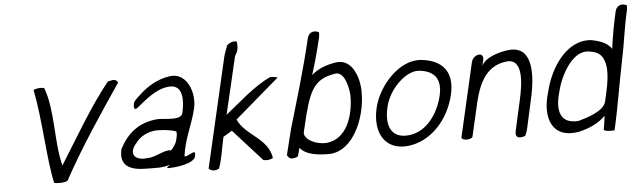

<svg xmlns="http://www.w3.org/2000/svg" viewBox="-45 -808 3358 1004"><g transform="rotate(-5 1634.0 -306.0)"><path d="M139 -468C171 -311 176 -96 204 25C222 30 263 29 275 19C370 -155 479 -315 583 -469C571 -490 556 -485 529 -478C427 -350 348 -210 255 -62C222 -186 241 -355 195 -474C178 -478 153 -476 139 -468Z M570 -121C549 -32 607 -7 693 -7C744 -7 773 -3 816 -17C819 -18 789 -1 803 0C838 1 946 -10 950 -52C951 -59 952 -65 950 -70C937 -75 909 -49 895 -54C906 -145 948 -217 967 -301C985 -381 945 -491 854 -478C787 -468 734 -435 689 -392C677 -381 656 -364 655 -349C652 -334 653 -313 673 -329C722 -368 776 -418 845 -424C906 -429 919 -375 909 -309L904 -282C895 -241 818 -260 772 -260C672 -252 612 -201 570 -121ZM652 -147C675 -179 715 -199 759 -202C801 -202 838 -197 862 -188C869 -181 863 -158 859 -142C855 -123 839 -103 828 -91C795 -100 747 -62 703 -62C633 -52 603 -94 652 -147Z M1015 21C1027 33 1046 38 1069 26C1088 -24 1094 -83 1107 -138C1123 -147 1138 -156 1153 -166L1304 1C1321 6 1340 3 1355 -5C1339 -112 1221 -135 1183 -222L1416 -422C1404 -426 1392 -428 1378 -428C1290 -388 1208 -310 1133 -251C1156 -349 1180 -449 1202 -545C1203 -550 1205 -555 1207 -558C1207 -560 1208 -562 1210 -564C1223 -582 1222 -610 1220 -628C1197 -635 1176 -621 1168 -613C1161 -595 1154 -577 1149 -560Z M1429 -13C1437 -2 1440 6 1454 6C1478 6 1486 -3 1486 -3C1488 -13 1498 -46 1498 -46C1526 -9 1584 0 1652 0C1779 -5 1847 -177 1847 -303C1849 -381 1813 -488 1726 -474C1674 -466 1632 -450 1597 -419C1617 -481 1635 -548 1650 -612C1652 -622 1653 -631 1652 -639C1628 -652 1599 -646 1591 -612C1556 -461 1506 -297 1463 -150C1450 -95 1441 -66 1429 -13ZM1533 -148C1576 -335 1600 -398 1718 -416C1765 -423 1784 -343 1787 -299C1789 -194 1749 -66 1638 -59C1591 -57 1533 -81 1527 -117C1526 -125 1532 -142 1533 -148Z M1918 -219C1887 -86 1947 4 2061 -6C2186 -17 2282 -127 2311 -254C2340 -380 2274 -437 2174 -448C2058 -461 1945 -334 1918 -219ZM1975 -219C1996 -311 2086 -397 2152 -393C2225 -388 2274 -349 2252 -255C2231 -164 2170 -73 2077 -62C1984 -51 1951 -117 1975 -219Z M2346 -25C2352 -6 2400 -11 2404 -25L2445 -203C2471 -311 2514 -389 2614 -401C2706 -412 2687 -280 2667 -193C2653 -132 2644 -88 2632 -36C2624 0 2645 7 2679 -5C2684 -15 2688 -25 2691 -36C2703 -88 2715 -146 2726 -195C2755 -322 2760 -472 2633 -460C2588 -456 2507 -434 2488 -389L2495 -420C2505 -465 2445 -456 2435 -413Z M2818 -221C2779 -92 2817 23 2961 -2C3019 -16 3062 -35 3102 -74C3098 -49 3097 -30 3091 -3C3094 7 3115 7 3133 7H3147C3176 -118 3192 -229 3218 -354C3237 -443 3245 -523 3266 -612C3268 -622 3269 -631 3268 -639C3244 -652 3215 -646 3207 -612C3192 -548 3180 -481 3172 -419C3151 -451 3116 -464 3067 -474C2937 -487 2847 -347 2818 -221ZM2877 -219C2897 -306 2965 -429 3049 -416C3089 -410 3113 -399 3127 -362C3149 -303 3127 -219 3111 -148C3099 -98 3011 -72 2965 -59C2866 -50 2849 -124 2877 -219Z"/></g></svg>

Font: Comica
Style: RgIta
Weight: 400
Designer: Jasper
Foundry: KineticPlasma Fonts/Cannot Into Space Fonts
Version: Version 0.89